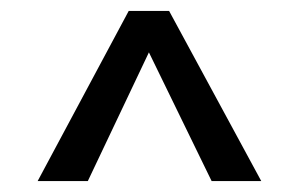

<svg xmlns="http://www.w3.org/2000/svg" viewBox="-20 -740 548 352"><path d="M459 -408H368L253 -644L141 -408H49L216 -720H290Z"/></svg>

Font: Mukta Malar
Style: Bold
Weight: 700
Designer: Aadarsh Rajan, Girish Dalvi, Yashodeep Gholap
Foundry: Ek Type
Version: Version 2.538;PS 1.000;hotconv 16.6.51;makeotf.lib2.5.65220;